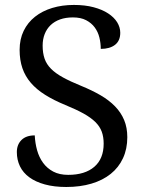

<svg xmlns="http://www.w3.org/2000/svg" viewBox="-20 -744 584 774"><path d="M247.1 9.8Q198.2 9.8 160.9 -0.5Q123.5 -10.7 98.4 -29.1Q73.2 -47.4 60.5 -73.5Q47.9 -99.6 47.9 -130.9Q47.9 -161.1 66.7 -179.7Q85.4 -198.2 120.1 -198.2Q121.6 -167 129.6 -138.2Q137.7 -109.4 153.8 -87.4Q169.9 -65.4 194.8 -52.2Q219.7 -39.1 254.9 -39.1Q322.3 -39.1 360.1 -71.5Q397.9 -104 397.9 -165Q397.9 -192.4 390.1 -213.4Q382.3 -234.4 364.3 -252.2Q346.2 -270 316.7 -286.4Q287.1 -302.7 243.2 -320.8Q196.8 -339.8 162.1 -361.6Q127.4 -383.3 104.5 -409.9Q81.5 -436.5 70.3 -469.2Q59.1 -502 59.1 -543Q59.1 -585.9 75.4 -619.6Q91.8 -653.3 121.1 -676.5Q150.4 -699.7 190.4 -711.9Q230.5 -724.1 277.8 -724.1Q322.8 -724.1 357.4 -714.8Q392.1 -705.6 416 -689.9Q439.9 -674.3 452.4 -654.1Q464.8 -633.8 464.8 -611.8Q464.8 -579.6 443.6 -563.2Q422.4 -546.9 386.2 -546.9Q386.2 -570.3 380.6 -593Q375 -615.7 361.8 -633.5Q348.6 -651.4 327.1 -662.6Q305.7 -673.8 273.9 -673.8Q245.1 -673.8 222.4 -665.8Q199.7 -657.7 184.1 -642.8Q168.5 -627.9 160.2 -606.9Q151.9 -585.9 151.9 -560.1Q151.9 -530.3 159.7 -507.6Q167.5 -484.9 185.8 -466.6Q204.1 -448.2 233.9 -431.9Q263.7 -415.5 307.1 -397.9Q351.1 -379.9 385.5 -359.9Q419.9 -339.8 443.8 -315.2Q467.8 -290.5 480.5 -260Q493.2 -229.5 493.2 -190.9Q493.2 -143.6 475.8 -106.2Q458.5 -68.8 426.3 -43Q394 -17.1 348.6 -3.7Q303.2 9.8 247.1 9.8Z"/></svg>

Font: Sahl Naskh
Style: Regular
Weight: 400
Designer: Pascal Zoghbi
Version: Version 1.001